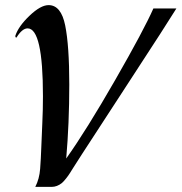

<svg xmlns="http://www.w3.org/2000/svg" viewBox="-20 -731 710 751"><path d="M580 -698H670Q637 -644 479 -402Q321 -160 299 -125.5Q277 -91 267 -75.5Q257 -60 252.5 -52.5Q248 -45 238.5 -33Q229 -21 222 -15Q203 0 182 0H118Q134 -31 137 -70.5Q140 -110 141.5 -154Q143 -198 145.5 -249.5Q148 -301 148 -355Q148 -620 88 -620Q67 -620 45 -585L44 -584Q40 -584 40 -590V-591Q52 -628 95.5 -669.5Q139 -711 170 -711Q219 -711 235 -631.5Q251 -552 251 -400.5Q251 -249 239 -111Q318 -222 430.5 -418Q543 -614 580 -698Z"/></svg>

Font: Playball
Style: Regular
Weight: 400
Designer: Robert E. Leuschke
Foundry: Robert E. Leuschke
Version: Version 1.001